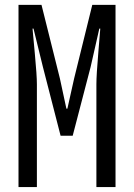

<svg xmlns="http://www.w3.org/2000/svg" viewBox="-20 -755 540 775"><path d="M54.7 0V-735.4H147.5L221.7 -438.5L248 -316.4H252L279.3 -438.5L352.5 -735.4H446.3V0H369.1V-415Q369.1 -451.2 377 -544.9Q384.8 -638.7 384.8 -639.6H380.9L345.7 -484.4L273.4 -207H224.6L153.3 -484.4L115.2 -639.6H111.3Q112.3 -627 120.6 -538.6Q128.9 -450.2 128.9 -415V0Z"/></svg>

Font: GenEi Gothic M Regular
Style: Regular
Weight: 400
Designer: o_tamon (Modified); [Source Han Sans]
Ryoko NISHIZUKA  (kana & ideographs); Paul D. Hunt (Latin, Greek & Cyrillic); Wenl
Version: Version 1.1a;Original Version 1.004